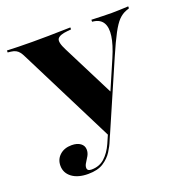

<svg xmlns="http://www.w3.org/2000/svg" viewBox="-113 -522 785 817"><g transform="rotate(-20 279.0 -113.0)"><path d="M288.7 69.4 69.4 -366.9Q62.1 -382.3 55.6 -390.3Q49.2 -398.4 40.7 -402.8Q32.3 -407.3 19.4 -408.9L4.8 -410.5V-419.4Q27.4 -418.5 56.9 -417.7Q86.3 -416.9 116.9 -416.9H121H126.6Q160.5 -416.9 191.9 -417.3Q223.4 -417.7 249.2 -418.5Q275 -419.4 291.9 -419.4V-410.5L275 -408.9Q238.7 -405.6 229.4 -391.9Q220.2 -378.2 241.1 -337.9L360.5 -101.6L354 -93.5L415.3 -235.5Q437.9 -287.9 443.1 -325.4Q448.4 -362.9 435.9 -384.3Q423.4 -405.6 393.5 -409.7L387.1 -410.5V-419.4Q418.5 -418.5 437.5 -417.7Q456.5 -416.9 478.2 -416.9Q498.4 -416.9 514.9 -417.7Q531.5 -418.5 554 -419.4V-410.5L540.3 -405.6Q521 -398.4 505.2 -382.3Q489.5 -366.1 471.4 -332.3Q453.2 -298.4 426.6 -237.1L293.5 69.4ZM150.8 192.7Q104.8 192.7 77.8 172.6Q50.8 152.4 50.8 119.4Q50.8 90.3 71.4 71.8Q91.9 53.2 125 53.2Q150 53.2 164.9 64.1Q179.8 75 179.8 93.5Q179.8 107.3 172.6 120.2Q165.3 133.1 158.1 144Q150.8 154.8 150.8 165.3Q150.8 179.8 170.2 179.8Q205.6 179.8 229.8 158.1Q254 136.3 270.2 100L294.4 44.4L303.2 46L283.9 91.1Q275.8 112.1 260.9 135.5Q246 158.9 220.2 175.8Q194.4 192.7 150.8 192.7Z"/></g></svg>

Font: Playfair 144pt SemiExpanded Black
Style: Regular
Weight: 900
Width: 6
Designer: Claus Eggers Sørensen
Foundry: Claus Eggers Sørensen
Version: Version 2.203